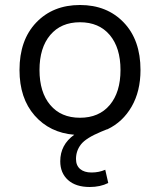

<svg xmlns="http://www.w3.org/2000/svg" viewBox="-20 -530 640 768"><path d="M542 -250Q542 -165 506.5 -103.5Q471 -42 410 -13L406 -12Q402 -10 384 -3Q324 22 304 47.5Q284 73 284 106Q284 132 300.5 146Q317 160 346 160Q376 160 401 149L413 202Q381 218 339 218Q283 218 252 190Q221 162 221 115Q221 49 277 9Q179 1 118.5 -68Q58 -137 58 -250Q58 -370 125 -440Q192 -510 300 -510Q408 -510 475 -440Q542 -370 542 -250ZM181 -110Q224 -59 300 -59Q376 -59 419 -110Q462 -161 462 -250Q462 -339 419 -390Q376 -441 300 -441Q224 -441 181 -390Q138 -339 138 -250Q138 -161 181 -110Z"/></svg>

Font: Elaine Sans
Style: Regular
Weight: 400
Designer: Wei Huang
Foundry: Wei Huang
Version: Version 2.001;December 24, 2019;FontCreator 12.0.0.2547 64-b